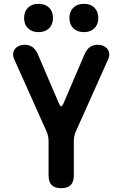

<svg xmlns="http://www.w3.org/2000/svg" viewBox="-20 -974 640 1004"><path d="M419 -806Q384 -806 363.5 -826Q343 -846 343 -880Q343 -914 363.5 -934Q384 -954 419 -954Q453 -954 473.5 -934Q494 -914 494 -880Q494 -846 473.5 -826Q453 -806 419 -806ZM181 -806Q147 -806 126.5 -826Q106 -846 106 -880Q106 -914 126.5 -934Q147 -954 181 -954Q216 -954 236.5 -934Q257 -914 257 -880Q257 -846 236.5 -826Q216 -806 181 -806ZM300 10Q266 10 250 -6.5Q234 -23 234 -56V-235Q234 -250 231 -263.5Q228 -277 222 -290L54 -665Q47 -681 49 -695Q51 -709 58.5 -718.5Q66 -728 79.5 -734Q93 -740 108 -740Q132 -740 149 -728.5Q166 -717 178 -690L289 -431Q295 -418 300 -418Q305 -418 311 -431L422 -690Q434 -717 451 -728.5Q468 -740 492 -740Q507 -740 520.5 -734Q534 -728 541.5 -718.5Q549 -709 551 -695Q553 -681 546 -665L378 -290Q372 -277 369 -263.5Q366 -250 366 -235V-56Q366 -23 350 -6.5Q334 10 300 10Z"/></svg>

Font: Maple Mono
Style: Bold
Weight: 700
Monospace: yes
Designer: subframe7536
Version: Version 7.200